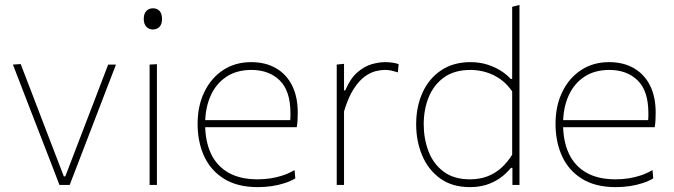

<svg xmlns="http://www.w3.org/2000/svg" viewBox="-20 -759 2766 788"><path d="M224 0Q206 -46.5 187.8 -94.2Q169.5 -142 152 -186.5L118 -274Q97 -328.5 75.5 -384Q54 -439.5 33 -494L65 -496Q92.5 -425 119 -355.5Q145.5 -286 173 -214.5L242 -35H248L317 -215Q344.5 -286.5 371 -355.5Q397.5 -424.5 424 -494H456Q435 -439.5 413.5 -383.8Q392 -328 371 -273L337 -184.5Q319 -137.5 301.5 -92.2Q284 -47 266 0Z M594 0Q594 -56.5 594 -108.5Q594 -160.5 594 -221V-271Q594 -311.5 594 -348.2Q594 -385 594 -420.8Q594 -456.5 594 -494L624 -495.5Q624 -458 624 -422Q624 -386 624 -349Q624 -312 624 -271V-221Q624 -160.5 624 -108.5Q624 -56.5 624 0ZM607 -638Q591.5 -638 580.8 -649Q570 -660 570 -681Q570 -703.5 580.8 -714.2Q591.5 -725 608 -725Q624.5 -725 634.8 -714Q645 -703 645 -681Q645 -660 634.8 -649Q624.5 -638 607 -638Z M1038 9Q955 9 900.2 -24.8Q845.5 -58.5 818.2 -117.2Q791 -176 791 -251Q791 -324.5 818.8 -381.8Q846.5 -439 896 -471.5Q945.5 -504 1011 -504Q1069.5 -504 1112.5 -479.2Q1155.5 -454.5 1178.8 -408.2Q1202 -362 1202 -297Q1202 -280 1201.2 -265.8Q1200.5 -251.5 1198 -237L1171 -264Q1172 -272.5 1172 -280Q1172 -287.5 1172 -295Q1172 -386 1128 -429Q1084 -472 1012 -472Q951 -472 908.5 -443.5Q866 -415 844 -365Q822 -315 822 -251V-249Q822 -180 845.5 -129.2Q869 -78.5 916.8 -50.8Q964.5 -23 1038 -23Q1064.5 -23 1090.5 -27Q1116.5 -31 1141.2 -39.2Q1166 -47.5 1189 -61L1192 -27Q1173 -15.5 1148.5 -7.5Q1124 0.5 1095.8 4.8Q1067.5 9 1038 9ZM807 -237V-266H1176L1198 -263V-237Z M1362 0Q1362 -56.5 1362 -108.5Q1362 -160.5 1362 -221V-271Q1362 -324.5 1362 -381.5Q1362 -438.5 1362 -494L1392 -497V-388H1397Q1418 -437.5 1447.2 -462.5Q1476.5 -487.5 1506.5 -495.8Q1536.5 -504 1560 -504Q1576 -504 1589.8 -502Q1603.5 -500 1616 -496L1613 -462Q1599 -466.5 1587.2 -469.2Q1575.5 -472 1558 -472Q1543.5 -472 1522.2 -467Q1501 -462 1477.5 -445.2Q1454 -428.5 1431.8 -394.2Q1409.5 -360 1392 -302V-221Q1392 -160.5 1392 -108.5Q1392 -56.5 1392 0Z M1909 9Q1836 9 1786.8 -26.5Q1737.5 -62 1712.8 -120.8Q1688 -179.5 1688 -249Q1688 -322.5 1714.8 -380.2Q1741.5 -438 1791.5 -471Q1841.5 -504 1911 -504Q1948.5 -504 1980.5 -493.8Q2012.5 -483.5 2036.8 -467.8Q2061 -452 2076 -435H2082V-494Q2082 -558 2082 -617.5Q2082 -677 2082 -731L2112 -739Q2112 -677.5 2112 -617.8Q2112 -558 2112 -494V-221Q2112 -160.5 2112 -108.5Q2112 -56.5 2112 0H2083V-70H2077Q2056 -44.5 2030.5 -27Q2005 -9.5 1974.8 -0.2Q1944.5 9 1909 9ZM1909 -23Q1948 -23 1979.8 -35Q2011.5 -47 2036.8 -69.5Q2062 -92 2082 -124V-384Q2062 -413.5 2035 -433Q2008 -452.5 1976.2 -462.2Q1944.5 -472 1911 -472Q1845.5 -472 1803 -441.8Q1760.5 -411.5 1739.8 -361Q1719 -310.5 1719 -249Q1719 -190 1738.5 -138.5Q1758 -87 1800 -55Q1842 -23 1909 -23Z M2507 9Q2424 9 2369.2 -24.8Q2314.5 -58.5 2287.2 -117.2Q2260 -176 2260 -251Q2260 -324.5 2287.8 -381.8Q2315.5 -439 2365 -471.5Q2414.5 -504 2480 -504Q2538.5 -504 2581.5 -479.2Q2624.5 -454.5 2647.8 -408.2Q2671 -362 2671 -297Q2671 -280 2670.2 -265.8Q2669.5 -251.5 2667 -237L2640 -264Q2641 -272.5 2641 -280Q2641 -287.5 2641 -295Q2641 -386 2597 -429Q2553 -472 2481 -472Q2420 -472 2377.5 -443.5Q2335 -415 2313 -365Q2291 -315 2291 -251V-249Q2291 -180 2314.5 -129.2Q2338 -78.5 2385.8 -50.8Q2433.5 -23 2507 -23Q2533.5 -23 2559.5 -27Q2585.5 -31 2610.2 -39.2Q2635 -47.5 2658 -61L2661 -27Q2642 -15.5 2617.5 -7.5Q2593 0.5 2564.8 4.8Q2536.5 9 2507 9ZM2276 -237V-266H2645L2667 -263V-237Z"/></svg>

Font: Commissioner Thin
Style: Regular
Weight: 100
Designer: Kostas Bartsokas
Foundry: Kostas Bartsokas
Version: Version 1.001;gftools[0.9.23]